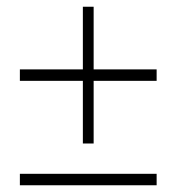

<svg xmlns="http://www.w3.org/2000/svg" viewBox="-20 -597 524 570"><path d="M258 -391V-577H226V-391H39V-357H226V-171H258V-357H445V-391ZM39 -47H445V-81H39Z"/></svg>

Font: Montserrat arm ExtraLight
Style: Regular
Weight: 275
Designer: Julieta Ulanovsky
Foundry: Julieta Ulanovsky
Version: Version 6.000;PS 006.000;hotconv 1.0.88;makeotf.lib2.5.64775